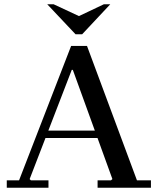

<svg xmlns="http://www.w3.org/2000/svg" viewBox="-20 -887 745 907"><path d="M12 0V-35H70L316 -670H391L627 -35H693V0H441V-35H504L511 -41L324 -557H319L120 -41L126 -35H209V0ZM173 -235V-270H478V-235ZM471 -867H501L368 -725H337L203 -867H233L353 -811Z"/></svg>

Font: Brygada 1918 Medium
Style: Regular
Weight: 500
Designer: Mateusz Machalski | Borys Kosmynka | Przemek Hoffer
Foundry: NIEPODLEGLA 2018
Version: Version 3.006